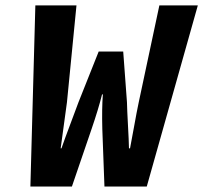

<svg xmlns="http://www.w3.org/2000/svg" viewBox="-20 -680 741 700"><path d="M90.8 0 108.9 -660.2H258.8L224.1 -307.1Q223.1 -299.8 214.4 -236.1Q205.6 -172.4 201.2 -139.2H204.1Q214.8 -170.4 236.3 -227.3Q257.8 -284.2 266.1 -307.1L339.8 -492.2H429.2L442.9 -307.1Q443.4 -280.8 446.5 -224.6Q449.7 -168.5 450.2 -139.2H454.1Q458 -158.2 468.5 -216.8Q479 -275.4 485.8 -307.1L561 -660.2H701.2L515.1 0H360.8L353 -210Q351.1 -284.7 355 -335.9H352.1Q338.9 -282.7 314 -210L242.2 0Z"/></svg>

Font: Office Code Pro Bold Italic
Style: Regular
Weight: 700
Italic angle: -9°
Designer: Nathan Rutzky & Paul D. Hunt
Foundry: Adobe Systems Incorporated
Version: Version 1.004;PS 001.004;hotconv 1.0.70;makeotf.lib2.5.58329